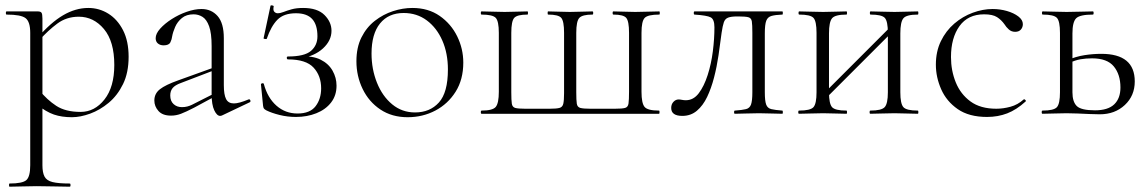

<svg xmlns="http://www.w3.org/2000/svg" viewBox="-20 -429 4323 724"><path d="M16 275Q14 275 14 269Q14 263 16 263Q65 263 79.5 250Q94 237 94 194V-305Q94 -347 76.5 -360.5Q59 -374 5 -374Q2 -374 2 -380Q2 -386 5 -386Q33 -386 55 -386Q77 -386 93.5 -386Q110 -386 122 -386Q133 -386 136.5 -381Q140 -376 140 -359V194Q140 222 148 237Q156 252 178 257.5Q200 263 243 263Q246 263 246 269Q246 275 243 275Q217 275 185 274Q153 273 118 273Q90 273 63 274Q36 275 16 275ZM251 13Q213 13 183.5 3Q154 -7 119 -35L129 -88Q157 -53 192 -30Q227 -7 284 -7Q337 -7 374 -54Q411 -101 411 -184Q411 -273 372 -319.5Q333 -366 277 -366Q231 -366 196 -340Q161 -314 129 -278L120 -285Q171 -344 218 -371.5Q265 -399 313 -399Q354 -399 388.5 -377.5Q423 -356 444 -315Q465 -274 465 -215Q465 -155 444 -112Q423 -69 390 -41.5Q357 -14 320 -0.5Q283 13 251 13Z M818 6Q814 8 810 8Q798 8 788 -13Q778 -34 778 -74V-255Q778 -304 768.5 -330Q759 -356 743.5 -365.5Q728 -375 710 -375Q683 -375 666 -361Q649 -347 640.5 -327.5Q632 -308 629 -291Q628 -281 622.5 -269.5Q617 -258 597 -258Q584 -258 575.5 -265Q567 -272 567 -285Q567 -302 584 -321Q601 -340 627.5 -357Q654 -374 684 -384.5Q714 -395 740 -395Q777 -395 800.5 -368.5Q824 -342 824 -285V-108Q824 -72 832.5 -55.5Q841 -39 862 -39Q881 -39 917 -54Q922 -56 924 -50.5Q926 -45 921 -43ZM625 7Q593 7 577.5 -10.5Q562 -28 562 -50Q562 -76 583 -92.5Q604 -109 652 -126L788 -175L790 -165L662 -116Q640 -108 631 -97Q622 -86 622 -69Q622 -48 634.5 -36.5Q647 -25 666 -25Q677 -25 686.5 -27.5Q696 -30 704 -34L797 -81L799 -70L712 -23Q681 -7 662.5 0Q644 7 625 7Z M1102 -1Q1149 -1 1170 -28.5Q1191 -56 1191 -96Q1191 -143 1162.5 -174Q1134 -205 1066 -205Q1062 -205 1061.5 -210.5Q1061 -216 1066 -216Q1128 -216 1152.5 -237Q1177 -258 1177 -292Q1177 -336 1157 -357.5Q1137 -379 1096 -379Q1050 -379 1026 -354.5Q1002 -330 986 -283Q985 -281 979 -282Q973 -283 974 -285L1000 -407Q1001 -410 1007 -408.5Q1013 -407 1012 -405Q1009 -390 1014.5 -384.5Q1020 -379 1027 -379Q1037 -379 1049.5 -384Q1062 -389 1080 -394Q1098 -399 1123 -399Q1177 -399 1203.5 -372.5Q1230 -346 1230 -313Q1230 -276 1198 -246.5Q1166 -217 1111 -208L1113 -216Q1159 -219 1189 -204Q1219 -189 1234 -162.5Q1249 -136 1249 -106Q1249 -69 1228.5 -42.5Q1208 -16 1173 -2Q1138 12 1096 12Q1064 12 1034 4.5Q1004 -3 984 -13Q977 -17 975 -20Q973 -23 972 -30L964 -111Q964 -114 969 -115Q974 -116 975 -112Q989 -60 1022.5 -30.5Q1056 -1 1102 -1Z M1517 13Q1458 13 1414.5 -16Q1371 -45 1347.5 -93.5Q1324 -142 1324 -198Q1324 -250 1343 -288Q1362 -326 1393.5 -350.5Q1425 -375 1462 -387Q1499 -399 1535 -399Q1595 -399 1638 -369Q1681 -339 1704 -292Q1727 -245 1727 -193Q1727 -129 1698 -83Q1669 -37 1621.5 -12Q1574 13 1517 13ZM1545 -5Q1601 -5 1635 -42.5Q1669 -80 1669 -167Q1669 -228 1648 -276Q1627 -324 1589.5 -352Q1552 -380 1502 -380Q1445 -380 1413 -340.5Q1381 -301 1381 -227Q1381 -168 1401.5 -117Q1422 -66 1459 -35.5Q1496 -5 1545 -5Z M1796 0Q1793 0 1793 -6Q1793 -12 1796 -12Q1838 -12 1849.5 -26Q1861 -40 1861 -83V-305Q1861 -349 1849.5 -361.5Q1838 -374 1796 -374Q1793 -374 1793 -380Q1793 -386 1796 -386Q1814 -386 1837 -385Q1860 -384 1883 -384Q1906 -384 1928.5 -385Q1951 -386 1969 -386Q1971 -386 1971 -380Q1971 -374 1969 -374Q1930 -374 1919 -361.5Q1908 -349 1908 -305V-81Q1908 -51 1910 -38Q1912 -25 1923 -22Q1934 -19 1960 -19H2053Q2078 -19 2089.5 -22Q2101 -25 2104 -37.5Q2107 -50 2107 -78V-305Q2107 -349 2096.5 -361.5Q2086 -374 2047 -374Q2045 -374 2045 -380Q2045 -386 2047 -386Q2064 -386 2085.5 -385Q2107 -384 2129 -384Q2152 -384 2174 -385Q2196 -386 2214 -386Q2217 -386 2217 -380Q2217 -374 2214 -374Q2176 -374 2164.5 -361.5Q2153 -349 2153 -305V-81Q2153 -51 2155 -38Q2157 -25 2168.5 -22Q2180 -19 2206 -19H2299Q2326 -19 2337 -22Q2348 -25 2350 -38.5Q2352 -52 2352 -83V-305Q2352 -349 2341.5 -361.5Q2331 -374 2293 -374Q2290 -374 2290 -380Q2290 -386 2293 -386Q2310 -386 2331.5 -385Q2353 -384 2375 -384Q2399 -384 2423 -385Q2447 -386 2466 -386Q2468 -386 2468 -380Q2468 -374 2466 -374Q2423 -374 2411 -361.5Q2399 -349 2399 -305V-83Q2399 -40 2410.5 -26Q2422 -12 2465 -12Q2467 -12 2467 -6Q2467 0 2465 0Z M2553 8Q2511 8 2511 -22Q2511 -36 2519.5 -45Q2528 -54 2539 -54Q2544 -54 2551.5 -52.5Q2559 -51 2566 -51Q2595 -51 2615 -77.5Q2635 -104 2648.5 -146Q2662 -188 2668 -235.5Q2674 -283 2674 -326Q2674 -356 2660 -363.5Q2646 -371 2599 -374Q2596 -374 2596 -380Q2596 -386 2599 -386Q2608 -386 2631.5 -386Q2655 -386 2683 -386Q2711 -386 2733 -386Q2755 -386 2760 -386H2930Q2932 -386 2932 -380Q2932 -374 2930 -374Q2904 -373 2889.5 -369Q2875 -365 2869.5 -351Q2864 -337 2864 -303V-81Q2864 -49 2869 -35Q2874 -21 2888.5 -17.5Q2903 -14 2930 -12Q2932 -12 2932 -6Q2932 0 2930 0Q2911 0 2888.5 -1Q2866 -2 2842 -2Q2817 -2 2793 -1Q2769 0 2751 0Q2748 0 2748 -6Q2748 -12 2751 -12Q2779 -14 2793 -17.5Q2807 -21 2812 -35Q2817 -49 2817 -81V-305Q2817 -336 2815 -348.5Q2813 -361 2802 -364Q2791 -367 2765 -367H2760Q2737 -367 2725.5 -362.5Q2714 -358 2709.5 -345Q2705 -332 2701 -305Q2696 -265 2689.5 -221Q2683 -177 2672.5 -136.5Q2662 -96 2646.5 -63.5Q2631 -31 2608 -11.5Q2585 8 2553 8Z M3087 -51 3074 -64 3346 -336 3359 -323ZM3059 -81V-305Q3059 -349 3047.5 -361.5Q3036 -374 2994 -374Q2991 -374 2991 -380Q2991 -386 2994 -386Q3012 -386 3035.5 -385Q3059 -384 3084 -384Q3107 -384 3130.5 -385Q3154 -386 3172 -386Q3174 -386 3174 -380Q3174 -374 3172 -374Q3129 -374 3117.5 -360Q3106 -346 3106 -303V-81Q3106 -38 3117.5 -25Q3129 -12 3172 -12Q3174 -12 3174 -6Q3174 0 3172 0Q3153 0 3130 -1Q3107 -2 3084 -2Q3059 -2 3035.5 -1Q3012 0 2993 0Q2990 0 2990 -6Q2990 -12 2993 -12Q3036 -12 3047.5 -25Q3059 -38 3059 -81ZM3328 -81V-305Q3328 -349 3316.5 -361.5Q3305 -374 3263 -374Q3260 -374 3260 -380Q3260 -386 3263 -386Q3281 -386 3304.5 -385Q3328 -384 3353 -384Q3376 -384 3399.5 -385Q3423 -386 3441 -386Q3443 -386 3443 -380Q3443 -374 3441 -374Q3398 -374 3386.5 -360Q3375 -346 3375 -303V-81Q3375 -38 3386.5 -25Q3398 -12 3441 -12Q3443 -12 3443 -6Q3443 0 3441 0Q3422 0 3399 -1Q3376 -2 3353 -2Q3328 -2 3304 -1Q3280 0 3262 0Q3259 0 3259 -6Q3259 -12 3262 -12Q3304 -12 3316 -25Q3328 -38 3328 -81Z M3702 12Q3634 12 3591.5 -17.5Q3549 -47 3529 -92.5Q3509 -138 3509 -185Q3509 -235 3528 -274Q3547 -313 3578.5 -340Q3610 -367 3648 -381Q3686 -395 3723 -395Q3751 -395 3777 -387.5Q3803 -380 3820 -367Q3837 -354 3837 -338Q3837 -326 3829.5 -317.5Q3822 -309 3808 -309Q3794 -309 3784 -318Q3774 -327 3768 -337Q3756 -354 3739.5 -364.5Q3723 -375 3691 -375Q3630 -375 3598 -330.5Q3566 -286 3566 -214Q3566 -163 3584 -118.5Q3602 -74 3639.5 -46.5Q3677 -19 3737 -19Q3763 -19 3790.5 -26.5Q3818 -34 3840 -54Q3843 -56 3846.5 -52Q3850 -48 3847 -46Q3813 -15 3778 -1.5Q3743 12 3702 12Z M4024 -303V-81Q4024 -45 4040.5 -29Q4057 -13 4109 -13Q4158 -13 4181.5 -35.5Q4205 -58 4205 -99Q4205 -148 4180 -178.5Q4155 -209 4098 -209Q4075 -209 4054.5 -205.5Q4034 -202 4011 -191L4005 -202Q4037 -216 4069.5 -221Q4102 -226 4133 -226Q4259 -226 4259 -122Q4259 -68 4221.5 -33Q4184 2 4127 2Q4111 2 4089 1Q4067 0 4044 -1Q4021 -2 4002 -2Q3977 -2 3953.5 -1Q3930 0 3911 0Q3908 0 3908 -6Q3908 -12 3911 -12Q3954 -12 3965.5 -25Q3977 -38 3977 -81V-305Q3977 -349 3965.5 -361.5Q3954 -374 3912 -374Q3909 -374 3909 -380Q3909 -386 3912 -386Q3930 -386 3953.5 -385Q3977 -384 4002 -384Q4029 -384 4055 -385Q4081 -386 4101 -386Q4104 -386 4104 -380Q4104 -374 4101 -374Q4052 -374 4038 -360Q4024 -346 4024 -303Z"/></svg>

Font: Cormorant Light
Style: Regular
Weight: 300
Designer: Christian Thalmann (Catharsis Fonts)
Foundry: Catharsis Fonts
Version: Version 4.000